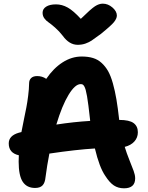

<svg xmlns="http://www.w3.org/2000/svg" viewBox="-20 -980 807 1050"><path d="M542 -960Q570.8 -960 595 -939Q619.1 -918 619.1 -895Q619.1 -878.9 603.3 -859.1Q587.4 -839.4 530.8 -793.9Q494.6 -767.1 481 -758.1Q467.3 -749 447.8 -741.9Q428.2 -734.9 404.8 -734.9Q358.9 -734.9 323.2 -784.2Q303.7 -809.6 281 -829.3Q258.3 -849.1 244.9 -858.2Q231.4 -867.2 222.2 -880.1Q212.9 -893.1 212.9 -910.2Q212.9 -931.2 232.4 -943.6Q252 -956.1 286.1 -956.1Q319.3 -956.1 350.3 -938.7Q381.3 -921.4 421.9 -877Q477.5 -931.6 499.5 -945.8Q521.5 -960 542 -960ZM658.2 49.8Q626.5 49.8 602.8 34.2Q579.1 18.6 555.2 -19Q523.4 -65.4 499 -168Q398.9 -162.1 250 -140.1Q237.3 -75.7 229 -11.2Q226.1 20 212.6 33.9Q199.2 47.9 171.9 47.9Q126.5 47.9 104.2 13.9Q82 -20 82 -96.2Q82 -119.6 83 -130.9Q27.8 -143.1 27.8 -195.8Q27.8 -237.8 82 -253.9Q84.5 -254.4 89.6 -255.9Q94.7 -257.3 97.2 -257.8Q101.6 -281.7 110.4 -324.5Q119.1 -367.2 124.3 -393.3Q129.4 -419.4 134 -456.1Q138.7 -492.7 139.2 -523.9Q139.2 -542.5 150.4 -553.2Q161.6 -564 183.1 -564Q211.4 -564 232.9 -548.8Q272.5 -606.9 322.3 -638.9Q372.1 -670.9 426.8 -670.9Q461.9 -670.9 488.5 -662.8Q515.1 -654.8 535.9 -635.7Q556.6 -616.7 571.3 -590.8Q585.9 -564.9 597.4 -523.9Q608.9 -482.9 616.7 -436.5Q624.5 -390.1 631.8 -325.2V-324.2Q687.5 -324.2 710.7 -306.9Q733.9 -289.6 733.9 -256.8Q733.9 -227.5 714.8 -206.3Q695.8 -185.1 662.1 -176.8Q672.4 -142.6 687.5 -105.2Q702.6 -67.9 710.9 -45.2Q719.2 -22.5 719.2 -4.9Q719.2 49.8 658.2 49.8ZM420.9 -520Q390.6 -520 355 -461.4Q319.3 -402.8 288.1 -298.8Q383.8 -313.5 473.1 -318.8Q473.1 -325.2 472.2 -328.1Q467.3 -372.6 463.6 -401.6Q460 -430.7 456.1 -453.1Q452.1 -475.6 448.7 -487.8Q445.3 -500 440.9 -507.8Q436.5 -515.6 432.1 -517.8Q427.7 -520 420.9 -520Z"/></svg>

Font: Shantell Sans Bouncy
Style: Bold
Weight: 700
Designer: Stephen Nixon, Anya Danilova, Shantell Martin
Foundry: Arrow Type
Version: Version 1.006;[9816181b4]